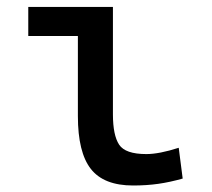

<svg xmlns="http://www.w3.org/2000/svg" viewBox="-20 -538 626 567"><path d="M373 9.8Q286.6 9.8 248.3 -39.1Q210 -87.9 210 -195.3V-431.6H63.5V-517.6H313.5V-200.2Q313.5 -138.7 331.8 -110.8Q350.1 -83 412.1 -83Q450.2 -83 507.8 -101.6L519.5 -10.7Q481.9 0 447.3 4.9Q412.6 9.8 373 9.8Z"/></svg>

Font: Cascadia Code NF
Style: Regular
Weight: 400
Monospace: yes
Designer: Aaron Bell
Foundry: Saja Typeworks
Version: Version 2404.023; ttfautohint (v1.8.4)